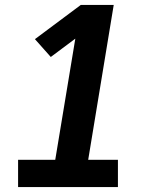

<svg xmlns="http://www.w3.org/2000/svg" viewBox="-20 -755 640 775"><path d="M53 0V-110H203L284 -599L185 -525L121 -597L306 -735H439L336 -110H456V0Z"/></svg>

Font: Iosevka SS04 XBd Ex
Style: Italic
Weight: 800
Width: 7
Italic angle: -9°
Monospace: yes
Designer: Belleve Invis
Foundry: Belleve Invis
Version: Version 19.0.0; ttfautohint (v1.8.4)